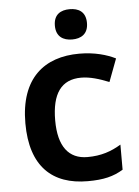

<svg xmlns="http://www.w3.org/2000/svg" viewBox="-54 -794 611 846"><g transform="rotate(-5 251.5 -371.0)"><path d="M286 -752C247 -752 215 -735 215 -685C215 -636 247 -618 286 -618C325 -618 357 -636 357 -685C357 -735 325 -752 286 -752ZM300 10C371 10 414 -1 457 -27V-138C414 -112 369 -96 308 -96C225 -96 180 -154 180 -269C180 -387 222 -447 310 -447C349 -447 391 -434 433 -417L471 -518C433 -537 379 -553 311 -553C157 -553 48 -468 48 -268C48 -76 144 10 300 10Z"/></g></svg>

Font: Noto Kufi Arabic SemiBold
Style: Regular
Weight: 600
Designer: Monotype Design Team, David Williams, Khaled Hosny
Foundry: Google LLC
Version: Version 2.109